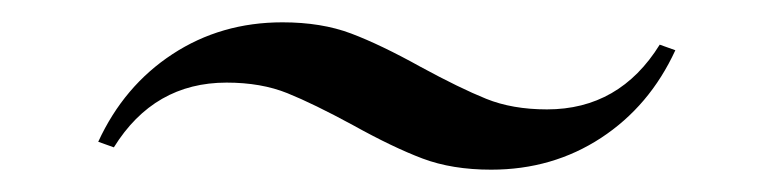

<svg xmlns="http://www.w3.org/2000/svg" viewBox="-20 -389 689 172"><path d="M296 -277Q261 -296 237.5 -305.5Q214 -315 183 -315Q118 -315 82 -257L68 -262Q91 -312 134.5 -340.5Q178 -369 233 -369Q268 -369 294.5 -359Q321 -349 357 -329Q392 -310 415.5 -300.5Q439 -291 470 -291Q535 -291 571 -349L585 -344Q562 -294 518.5 -265.5Q475 -237 420 -237Q385 -237 358.5 -247Q332 -257 296 -277Z"/></svg>

Font: Playfair Display
Style: Italic
Weight: 400
Italic angle: -14°
Designer: Claus Eggers Sørensen
Foundry: Claus Eggers Sørensen
Version: Version 1.200; ttfautohint (v1.6)